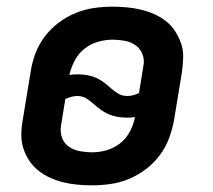

<svg xmlns="http://www.w3.org/2000/svg" viewBox="-20 -548 640 576"><path d="M256 8Q234 8 212.5 6Q191 4 170.5 -1Q150 -6 131 -14.5Q112 -23 96 -35.5Q80 -48 68.5 -65Q57 -82 50.5 -101.5Q44 -121 44 -143Q44 -165 48 -187L72 -333Q76 -360 86 -387Q96 -414 114 -438Q132 -462 156 -480Q180 -498 207 -509Q234 -520 262 -524Q290 -528 317 -528Q339 -528 360.5 -526Q382 -524 403 -519Q424 -514 443 -505.5Q462 -497 478 -484.5Q494 -472 505 -455Q516 -438 523 -418.5Q530 -399 529.5 -377Q529 -355 526 -333L502 -187Q497 -160 487 -133Q477 -106 459 -82Q441 -58 417 -40Q393 -22 366.5 -11Q340 0 311.5 4Q283 8 256 8ZM362 -260Q371 -260 380 -262.5Q389 -265 397 -269L410 -349Q414 -368 407.5 -385Q401 -402 387 -412Q373 -422 354.5 -425.5Q336 -429 318 -429Q296 -429 273.5 -422.5Q251 -416 233 -401.5Q215 -387 204 -366Q193 -345 188 -323Q194 -324 200.5 -324.5Q207 -325 213 -325Q227 -325 241.5 -322.5Q256 -320 268.5 -314.5Q281 -309 291.5 -301Q302 -293 312.5 -283.5Q323 -274 335 -267Q347 -260 362 -260ZM256 -91Q278 -91 300.5 -97.5Q323 -104 341 -118.5Q359 -133 370 -154Q381 -175 385 -197Q379 -196 373 -195.5Q367 -195 361 -195Q347 -195 332.5 -197.5Q318 -200 305.5 -205.5Q293 -211 282 -219Q271 -227 260.5 -236.5Q250 -246 238.5 -253Q227 -260 212 -260Q203 -260 194 -257.5Q185 -255 176 -251L163 -171Q160 -152 166 -135Q172 -118 186.5 -108Q201 -98 219.5 -94.5Q238 -91 256 -91Z"/></svg>

Font: Iosevka Extended Oblique
Style: Bold
Weight: 700
Width: 7
Italic angle: -9°
Monospace: yes
Designer: Belleve Invis
Foundry: Belleve Invis
Version: Version 32.5.0; ttfautohint (v1.8.4)